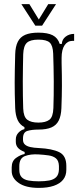

<svg xmlns="http://www.w3.org/2000/svg" viewBox="-20 -765 383 935"><path d="M169 150Q105.5 150 71.2 126.2Q37 102.5 37 68Q37 63.5 37 59Q37 54.5 37 50Q37 19 58.5 3.8Q80 -11.5 100 -15V-25Q77.5 -33.5 67.2 -45.5Q57 -57.5 57 -74Q57 -77 57 -80Q57 -83 57 -86Q57 -105.5 70.2 -119.2Q83.5 -133 99 -136V-146Q76.5 -157.5 66 -180.2Q55.5 -203 54 -238Q52.5 -276.5 52 -306.5Q51.5 -336.5 51.5 -364.5Q51.5 -392.5 52.2 -425Q53 -457.5 54 -501Q55 -538.5 66.8 -561.8Q78.5 -585 103 -595.5Q127.5 -606 167 -606Q212 -606 236.8 -593.2Q261.5 -580.5 271 -551H281Q282 -573 299.5 -586.5Q317 -600 341 -600V-566H333Q309 -566 294.5 -544.8Q280 -523.5 280 -483V-459Q281 -425.5 281.2 -398.2Q281.5 -371 281.5 -346.2Q281.5 -321.5 280.8 -295.2Q280 -269 279 -238Q277.5 -201 266 -178Q254.5 -155 230.5 -144.5Q206.5 -134 167 -134Q135 -134 113.5 -127.5Q92 -121 92 -91V-84Q92 -70 101 -61.5Q110 -53 127.2 -49Q144.5 -45 170 -44Q233 -41 268 -24.2Q303 -7.5 303 43Q303 47.5 303 52.5Q303 57.5 303 62Q303 90.5 287.5 110Q272 129.5 242 139.8Q212 150 169 150ZM169 118Q197.5 118 219.2 114Q241 110 253.5 97.8Q266 85.5 267 61Q267 56.5 267 52Q267 47.5 267 43Q266 17.5 252.5 6.2Q239 -5 216.8 -8.2Q194.5 -11.5 168 -13Q129 -15.5 101.5 -5Q74 5.5 74 44Q74 48.5 74 53Q74 57.5 74 62Q74 86.5 86 98.5Q98 110.5 119.5 114.2Q141 118 169 118ZM167 -168Q202.5 -168 220.5 -181.8Q238.5 -195.5 240 -239Q241 -267 241.5 -300.8Q242 -334.5 241.8 -370Q241.5 -405.5 240.8 -440Q240 -474.5 239 -504Q237.5 -543 222.2 -557.5Q207 -572 167 -572Q127.5 -572 111 -556.8Q94.5 -541.5 93 -501Q92.5 -476 91.8 -441.5Q91 -407 91 -369.8Q91 -332.5 91.5 -297.8Q92 -263 93 -237Q94.5 -196 112.8 -182Q131 -168 167 -168ZM152 -640 84 -745H123L169 -670L215 -745H253L185 -640Z"/></svg>

Font: Big Shoulders Text SC Thin
Style: Regular
Weight: 100
Designer: Patric King
Foundry: XO Type Co
Version: Version 2.002